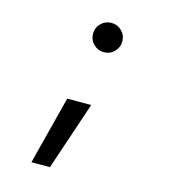

<svg xmlns="http://www.w3.org/2000/svg" viewBox="-110 -615 807 915"><g transform="rotate(15 293.0 -157.0)"><path d="M129.9 212.9 216.3 -124H334.5L221.2 212.9ZM327.1 -382.8Q297.4 -382.8 276.1 -404.1Q254.9 -425.3 254.9 -455.1Q254.9 -485.4 276.1 -506.3Q297.4 -527.3 327.1 -527.3Q357.4 -527.3 378.4 -506.3Q399.4 -485.4 399.4 -455.1Q399.4 -425.3 378.4 -404.1Q357.4 -382.8 327.1 -382.8Z"/></g></svg>

Font: Cascadia Code NF
Style: Italic
Weight: 400
Italic angle: -10°
Monospace: yes
Designer: Aaron Bell
Foundry: Saja Typeworks
Version: Version 2404.023; ttfautohint (v1.8.4)